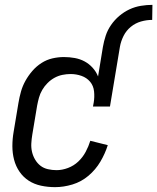

<svg xmlns="http://www.w3.org/2000/svg" viewBox="-20 -763 648 791"><path d="M404 -570Q408 -593 415.5 -616Q423 -639 437.5 -660Q452 -681 471.5 -697.5Q491 -714 513.5 -724.5Q536 -735 560.5 -739Q585 -743 608 -743L607 -681Q584 -681 561 -674.5Q538 -668 519 -652.5Q500 -637 489 -615Q478 -593 474 -570ZM207 8Q177 8 149 2Q121 -4 98.5 -18.5Q76 -33 60.5 -55.5Q45 -78 38 -105Q31 -132 31 -161Q31 -190 36 -219L56 -339Q60 -363 66.5 -386Q73 -409 85 -430.5Q97 -452 113.5 -471Q130 -490 151 -503.5Q172 -517 196 -522.5Q220 -528 243 -528Q266 -528 288 -524Q310 -520 328.5 -510Q347 -500 361.5 -484Q376 -468 384 -448L404 -570H474L433 -324H363L366 -340Q370 -363 367.5 -386.5Q365 -410 351 -426.5Q337 -443 315.5 -450.5Q294 -458 271 -458Q254 -458 237 -454.5Q220 -451 204.5 -442.5Q189 -434 176 -421Q163 -408 154 -392.5Q145 -377 140.5 -360.5Q136 -344 133 -328L113 -208Q110 -190 109 -172Q108 -154 112 -137Q116 -120 125 -105Q134 -90 147 -80Q160 -70 177.5 -66Q195 -62 213 -62Q236 -62 260 -71Q284 -80 302.5 -97.5Q321 -115 333 -137.5Q345 -160 352 -183L424 -165Q413 -130 393.5 -97Q374 -64 344.5 -39Q315 -14 278.5 -3Q242 8 207 8Z"/></svg>

Font: Iosevka Term Curly
Style: Italic
Weight: 400
Italic angle: -9°
Designer: Belleve Invis
Foundry: Belleve Invis
Version: Version 32.3.0